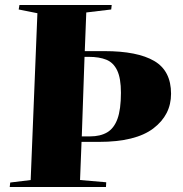

<svg xmlns="http://www.w3.org/2000/svg" viewBox="-20 -750 733 770"><path d="M19 0 21 -18 103 -28 130 -697 55 -712 58 -730H428L426 -712L326 -700L320 -545H399Q531 -545 598.5 -505.5Q666 -466 666 -374Q666 -289 595 -235Q524 -181 377 -181H307L301 -28L406 -19L405 0ZM308 -203H341Q382 -203 409.5 -219Q437 -235 451 -273Q465 -311 465 -378Q465 -436 450 -467.5Q435 -499 406.5 -510.5Q378 -522 336 -522H319Z"/></svg>

Font: Literata 72pt ExtraBold
Style: Italic
Weight: 800
Italic angle: -2°
Designer: Latin by Veronika Burian and Jose Scaglione. Greek by Irene Vlachou. Cyrillic by Vera Evstafieva
Foundry: TypeTogether
Version: Version 3.002